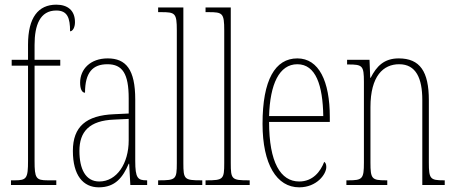

<svg xmlns="http://www.w3.org/2000/svg" viewBox="-20 -792 1948 822"><path d="M27 0H221V-20H184C134 -20 128 -29 128 -103V-511H238V-536H128V-600C128 -684 151 -747 221 -747C269 -747 280 -715 280 -658C291 -658 301 -674 301 -697C301 -748 269 -772 221 -772C144 -772 100 -717 100 -601V-536H30V-511H100V-103C100 -29 94 -20 44 -20H27Z M403 10C474 10 506 -33 531 -91H533L538 0H610V-20H608C570 -20 559 -29 559 -103V-366C559 -495 519 -542 441 -542C367 -542 323 -496 323 -438C323 -411 331 -395 344 -395C344 -482 377 -517 440 -517C504 -517 531 -477 531 -371V-306L468 -303C349 -298 292 -250 292 -146C292 -41 336 10 403 10ZM405 -15C346 -15 320 -69 320 -146C320 -228 362 -276 469 -280L531 -283V-191C531 -92 480 -15 405 -15Z M657 0H846V-20H842C769 -20 765 -24 765 -94V-760H657V-740H670C730 -740 737 -736 737 -662V-94C737 -24 733 -20 660 -20H657Z M860 0H1049V-20H1045C972 -20 968 -24 968 -94V-760H860V-740H873C933 -740 940 -736 940 -662V-94C940 -24 936 -20 863 -20H860Z M1261 10C1336 10 1377 -46 1377 -77C1377 -90 1373 -96 1368 -99C1352 -57 1319 -15 1261 -15C1181 -15 1132 -97 1132 -270H1392V-291C1392 -445 1345 -542 1253 -542C1158 -542 1104 -450 1104 -262C1104 -88 1165 10 1261 10ZM1364 -295H1132C1136 -431 1175 -517 1253 -517C1332 -517 1362 -427 1364 -295Z M1463 0H1638V-20H1632C1572 -20 1566 -26 1566 -96V-333C1566 -467 1621 -517 1689 -517C1761 -517 1788 -457 1788 -364V0H1884V-20H1880C1822 -20 1816 -26 1816 -96V-363C1816 -486 1778 -542 1687 -542C1624 -542 1592 -508 1567 -459H1565L1562 -536H1466V-516H1471C1532 -516 1538 -511 1538 -441V-96C1538 -26 1532 -20 1471 -20H1463Z"/></svg>

Font: Noto Serif Hebrew ExtraCondensed Thin
Style: Regular
Weight: 100
Width: 2
Designer: Monotype Design Team
Foundry: Monotype Imaging Inc.
Version: Version 2.004